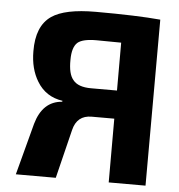

<svg xmlns="http://www.w3.org/2000/svg" viewBox="-51 -747 740 795"><g transform="rotate(5 319.0 -349.5)"><path d="M210 -320Q140 -330 104 -389Q72 -441 72 -514Q71 -619 132 -661Q187 -699 315 -699Q485 -699 584 -690L583 0H430V-265H336Q275 -265 260 -203L210 0H44L101 -215Q128 -310 209 -316ZM431 -581 328 -582Q271 -582 250 -564Q228 -544 228 -492Q227 -433 248 -409Q269 -382 323 -382H431Z"/></g></svg>

Font: Taylor Sans Bold LRS
Style: Bold
Weight: 700
Italic angle: -8°
Designer: Natanael Gama
Version: Version 1.001 September 8, 2015